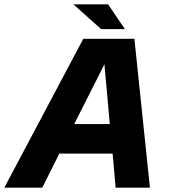

<svg xmlns="http://www.w3.org/2000/svg" viewBox="-93 -870 788 890"><path d="M-73 0 293 -690H530L602 0H443L429 -158H182L103 0ZM251 -295H416L391 -572ZM376 -735 247 -850H408L486 -735Z"/></svg>

Font: Radio Canada Big
Style: Bold Italic
Weight: 700
Italic angle: -12°
Designer: Étienne Aubert Bonn
Foundry: Coppers and Brasses
Version: Version 1.001